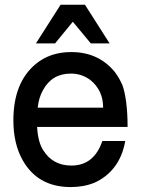

<svg xmlns="http://www.w3.org/2000/svg" viewBox="-20 -755 596 798"><path d="M134.3 -227.5Q135.7 -197.3 142.3 -171.9Q148.9 -146.5 160.2 -129.9Q199.7 -66.9 276.9 -66.9Q370.6 -66.9 405.3 -168.9H500.5Q489.3 -105 456.1 -61.5Q422.9 -18.1 372.6 4.4Q328.1 22.5 273.9 22.5Q137.7 22.5 74.7 -88.4Q35.6 -156.7 35.6 -254.9Q35.6 -412.6 129.4 -489.7Q189 -538.6 275.9 -538.6Q333.5 -538.6 378.7 -517.6Q423.8 -496.6 457 -456.1Q466.8 -443.4 474.9 -429Q482.9 -414.6 489.3 -399.9Q499 -372.6 504.6 -328.6Q510.3 -284.7 510.3 -227.5ZM408.2 -300.8Q408.2 -302.2 408.4 -304Q408.7 -305.7 408.7 -306.6V-307.6H415ZM408.7 -307.6Q408.7 -344.2 395 -373Q381.3 -401.9 355 -422.9Q318.8 -449.2 274.9 -449.2Q195.8 -449.2 158.7 -380.4Q141.1 -349.6 136.7 -307.6ZM231.9 -735.4H333L435.5 -574.7H357.4L282.7 -664.6Q264.2 -642.6 245.6 -619.4Q227.1 -596.2 209 -574.7H129.4Z"/></svg>

Font: SolaimanLipi
Style: Bold
Weight: 700
Designer: Solaiman Karim
Foundry: Al Mamun Sumon
Version: Version 2.000